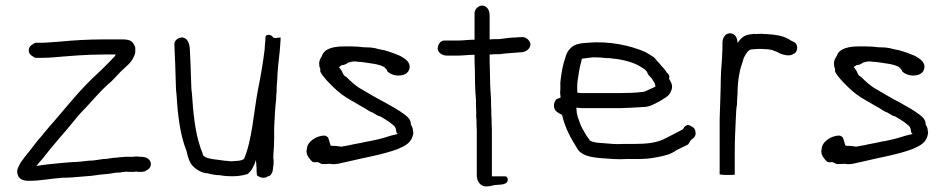

<svg xmlns="http://www.w3.org/2000/svg" viewBox="-20 -624 3386 687"><path d="M43 0C48 17 62 23 83 23C126 23 160 15 203 12C226 12 250 10 272 8L308 5C318 4 328 2 337 1C357 -1 375 -2 393 -6C399 -6 406 -7 412 -7C416 -8 420 -9 425 -9C430 -10 435 -10 440 -9H458L467 -10C474 -9 479 -9 485 -9C488 -9 490 -9 493 -10C497 -10 501 -12 505 -15C513 -18 520 -27 520 -37C520 -50 507 -62 493 -62C490 -63 488 -63 485 -63C481 -63 477 -63 472 -64C467 -64 461 -64 455 -63H438C431 -63 424 -63 417 -62C411 -62 404 -61 398 -60C382 -60 366 -55 350 -55C332 -53 317 -49 297 -49C278 -47 259 -44 238 -44L202 -41C169 -38 138 -35 110 -30C117 -39 125 -48 133 -57C143 -69 150 -79 160 -91C178 -113 198 -136 217 -158C232 -175 251 -200 267 -218C300 -251 330 -289 365 -321C387 -338 404 -362 424 -379C444 -397 457 -409 464 -436V-447C465 -453 463 -459 459 -465C450 -485 428 -483 400 -483H350C297 -483 244 -480 194 -475L166 -473C152 -472 142 -471 129 -471H110C105 -471 101 -469 98 -466C89 -462 83 -454 83 -444C83 -434 89 -426 98 -422C101 -419 105 -417 110 -417H129C146 -417 158 -418 174 -419C231 -424 291 -429 351 -429H394C393 -427 392 -424 391 -423C380 -411 370 -401 358 -389L342 -373C337 -369 332 -364 327 -359C271 -308 225 -250 176 -193L155 -169C149 -162 144 -155 138 -149C132 -140 123 -131 118 -125L106 -110C101 -104 96 -97 90 -89C77 -74 64 -57 53 -41C47 -28 38 -18 43 0Z M604 -462C606 -419 608 -374 609 -328C609 -312 610 -297 612 -281C616 -211 625 -139 647 -85C654 -56 659 -36 680 -21C690 -13 706 -4 723 -4C736 0 753 3 768 3C775 5 783 5 791 6C819 8 843 6 865 -1C881 -12 889 -31 896 -52C896 -47 896 -43 897 -39C897 -34 897 -29 898 -25V-14C898 -10 898 -7 899 -3V3C909 11 926 17 938 7C951 7 957 -12 957 -23C958 -29 959 -35 959 -42V-51C958 -54 958 -58 958 -62C958 -73 959 -84 960 -95C960 -106 961 -118 961 -131V-168C963 -202 964 -236 968 -268C968 -279 969 -289 970 -299V-314C972 -330 972 -345 973 -360C975 -398 981 -430 983 -468C983 -473 984 -478 984 -483V-490L966 -488C963 -488 961 -489 958 -489C954 -499 933 -505 930 -492V-486C929 -478 929 -472 928 -465C928 -460 927 -454 927 -448C921 -399 913 -351 903 -303C888 -224 882 -122 853 -55C845 -50 834 -48 821 -48C815 -47 809 -47 804 -47C796 -48 789 -49 783 -49L762 -52C745 -54 705 -57 705 -75C702 -84 698 -91 695 -103C678 -153 671 -223 667 -286C665 -300 664 -315 664 -329C663 -371 661 -413 659 -452C657 -470 651 -488 632 -490C616 -490 602 -478 604 -462Z M1077 -80C1077 -67 1091 -51 1098 -45C1105 -42 1111 -44 1117 -44C1121 -42 1126 -40 1132 -37C1141 -37 1150 -37 1160 -38C1182 -33 1203 -42 1221 -45C1282 -60 1348 -70 1404 -91C1433 -104 1454 -114 1459 -148C1458 -151 1458 -154 1458 -156C1457 -158 1457 -160 1457 -163C1456 -168 1453 -173 1450 -179C1451 -194 1440 -205 1428 -214C1404 -232 1384 -242 1358 -257C1330 -271 1303 -288 1275 -304C1254 -315 1236 -332 1220 -348L1211 -354C1210 -357 1208 -359 1207 -361C1204 -370 1198 -377 1193 -384C1196 -386 1200 -389 1203 -391C1212 -391 1219 -395 1226 -400L1238 -403H1239C1240 -403 1241 -404 1243 -404H1253C1256 -404 1259 -403 1261 -403C1266 -403 1270 -402 1275 -402C1305 -397 1333 -396 1355 -384C1359 -380 1362 -376 1365 -373V-370C1372 -361 1392 -352 1409 -354C1430 -354 1446 -366 1446 -387C1444 -406 1427 -415 1412 -424C1396 -431 1377 -438 1359 -443C1356 -444 1354 -445 1351 -445L1336 -448C1327 -451 1316 -453 1306 -454C1299 -454 1290 -455 1280 -455L1270 -456L1261 -457C1253 -457 1244 -458 1236 -458H1213C1177 -458 1141 -452 1132 -424C1128 -417 1125 -413 1123 -405C1123 -403 1122 -401 1122 -398C1122 -390 1123 -383 1126 -378V-368C1131 -356 1149 -336 1158 -327L1173 -312C1191 -294 1214 -277 1236 -265L1257 -253C1269 -245 1283 -239 1294 -231L1308 -223L1312 -222L1327 -213L1335 -209L1340 -208C1349 -202 1358 -198 1366 -192C1374 -188 1383 -179 1391 -173C1394 -169 1397 -164 1397 -158C1398 -156 1398 -154 1398 -151C1400 -149 1401 -147 1403 -145C1400 -144 1399 -143 1396 -143C1373 -138 1357 -131 1335 -126L1308 -120C1300 -119 1291 -117 1282 -115C1266 -111 1248 -109 1233 -105L1200 -99L1198 -100C1195 -100 1191 -101 1187 -101C1183 -102 1179 -102 1175 -102C1172 -102 1168 -102 1163 -103C1161 -112 1156 -124 1154 -132C1151 -135 1147 -138 1141 -139C1113 -139 1078 -117 1078 -90C1077 -87 1076 -83 1077 -80Z M1546 -448C1550 -433 1563 -425 1581 -425H1615C1636 -425 1656 -428 1678 -428V-419C1678 -410 1678 -395 1679 -379C1679 -344 1680 -299 1683 -267C1683 -253 1683 -240 1684 -227V-203L1685 -195C1685 -182 1685 -170 1686 -158V4C1686 24 1699 43 1718 43C1729 43 1740 41 1750 38C1770 36 1794 39 1797 20C1797 12 1794 7 1788 7H1740V-162C1739 -173 1739 -185 1739 -198C1738 -206 1738 -216 1738 -227C1737 -241 1737 -254 1737 -268C1736 -280 1735 -298 1734 -318C1734 -334 1733 -351 1733 -367C1732 -388 1732 -408 1732 -419V-429C1737 -429 1742 -429 1748 -430H1766C1792 -434 1815 -434 1841 -437H1847C1862 -439 1878 -449 1878 -466C1876 -481 1860 -494 1843 -491C1837 -491 1832 -491 1827 -490C1809 -490 1792 -487 1773 -485C1771 -485 1768 -484 1764 -484H1748L1732 -483V-568C1732 -587 1723 -604 1705 -604C1692 -604 1678 -591 1678 -577V-482C1656 -482 1639 -479 1619 -479H1568C1554 -477 1546 -463 1546 -448Z M1962 -246C1962 -226 1978 -220 1991 -213C2002 -166 2022 -130 2044 -95C2058 -67 2095 -61 2132 -58C2160 -56 2190 -53 2221 -55H2260C2288 -55 2309 -57 2333 -62C2361 -67 2380 -72 2401 -87C2415 -94 2429 -100 2442 -107C2446 -113 2450 -119 2453 -124C2460 -127 2469 -136 2469 -146C2469 -162 2462 -169 2452 -173C2438 -183 2428 -170 2423 -161C2403 -151 2382 -139 2361 -129C2332 -113 2294 -109 2251 -109H2212C2184 -107 2160 -110 2136 -112C2120 -113 2102 -114 2091 -121C2085 -129 2078 -139 2073 -148C2067 -160 2061 -167 2056 -181C2051 -196 2043 -212 2043 -231L2042 -239C2045 -238 2049 -238 2052 -238C2057 -237 2061 -237 2064 -237H2198C2226 -238 2253 -239 2280 -241C2305 -241 2321 -252 2339 -261C2355 -272 2374 -278 2381 -298C2390 -317 2381 -330 2374 -342C2375 -345 2375 -348 2375 -352C2372 -359 2369 -363 2366 -364C2361 -373 2355 -380 2347 -388C2343 -394 2337 -400 2331 -406C2328 -410 2324 -415 2320 -419C2310 -425 2300 -432 2289 -438C2236 -461 2161 -478 2084 -471C2066 -470 2049 -469 2034 -461C2019 -453 2007 -436 2003 -418C1993 -391 1989 -363 1985 -330V-304C1984 -297 1984 -290 1985 -283C1985 -280 1986 -278 1986 -275L1971 -269C1966 -264 1962 -255 1962 -246ZM2046 -292C2045 -305 2045 -318 2046 -330C2050 -356 2053 -383 2061 -408C2061 -410 2061 -412 2062 -414C2075 -416 2088 -417 2103 -419C2119 -419 2134 -418 2152 -416H2160C2197 -413 2234 -405 2260 -392C2272 -385 2290 -377 2296 -365V-364C2299 -357 2302 -353 2305 -351C2308 -348 2310 -345 2313 -342C2317 -333 2325 -328 2325 -314C2316 -310 2307 -305 2297 -301C2292 -299 2285 -295 2279 -295C2253 -292 2225 -291 2198 -291H2059C2058 -291 2055 -291 2052 -292Z M2555 0C2559 1 2568 2 2580 2H2586C2600 2 2609 2 2609 0V-78C2609 -120 2611 -162 2613 -203C2614 -220 2614 -236 2617 -250C2617 -262 2618 -275 2619 -289C2619 -311 2621 -338 2625 -357C2628 -380 2636 -396 2641 -416C2646 -426 2655 -444 2667 -447C2671 -447 2675 -448 2679 -448C2683 -448 2688 -449 2693 -449H2707C2713 -448 2718 -448 2724 -448C2727 -448 2730 -447 2732 -447C2736 -446 2740 -446 2744 -445L2747 -443C2751 -442 2756 -440 2761 -438L2770 -433C2780 -429 2790 -426 2800 -426C2808 -426 2814 -427 2818 -431C2836 -435 2838 -467 2820 -474L2810 -479C2793 -491 2773 -497 2748 -500C2740 -501 2732 -501 2724 -502C2718 -502 2713 -502 2707 -503C2699 -503 2691 -503 2684 -502C2683 -502 2681 -503 2680 -503C2674 -502 2669 -502 2664 -501C2640 -498 2630 -486 2619 -470C2619 -488 2610 -505 2592 -505C2575 -505 2565 -488 2565 -471V-456C2565 -449 2565 -441 2564 -433V-426C2564 -420 2563 -414 2563 -408C2562 -395 2561 -382 2560 -368C2560 -359 2559 -349 2559 -339C2559 -294 2556 -245 2555 -198Z M2919 -80C2919 -67 2933 -51 2940 -45C2947 -42 2953 -44 2959 -44C2963 -42 2968 -40 2974 -37C2983 -37 2992 -37 3002 -38C3024 -33 3045 -42 3063 -45C3124 -60 3190 -70 3246 -91C3275 -104 3296 -114 3301 -148C3300 -151 3300 -154 3300 -156C3299 -158 3299 -160 3299 -163C3298 -168 3295 -173 3292 -179C3293 -194 3282 -205 3270 -214C3246 -232 3226 -242 3200 -257C3172 -271 3145 -288 3117 -304C3096 -315 3078 -332 3062 -348L3053 -354C3052 -357 3050 -359 3049 -361C3046 -370 3040 -377 3035 -384C3038 -386 3042 -389 3045 -391C3054 -391 3061 -395 3068 -400L3080 -403H3081C3082 -403 3083 -404 3085 -404H3095C3098 -404 3101 -403 3103 -403C3108 -403 3112 -402 3117 -402C3147 -397 3175 -396 3197 -384C3201 -380 3204 -376 3207 -373V-370C3214 -361 3234 -352 3251 -354C3272 -354 3288 -366 3288 -387C3286 -406 3269 -415 3254 -424C3238 -431 3219 -438 3201 -443C3198 -444 3196 -445 3193 -445L3178 -448C3169 -451 3158 -453 3148 -454C3141 -454 3132 -455 3122 -455L3112 -456L3103 -457C3095 -457 3086 -458 3078 -458H3055C3019 -458 2983 -452 2974 -424C2970 -417 2967 -413 2965 -405C2965 -403 2964 -401 2964 -398C2964 -390 2965 -383 2968 -378V-368C2973 -356 2991 -336 3000 -327L3015 -312C3033 -294 3056 -277 3078 -265L3099 -253C3111 -245 3125 -239 3136 -231L3150 -223L3154 -222L3169 -213L3177 -209L3182 -208C3191 -202 3200 -198 3208 -192C3216 -188 3225 -179 3233 -173C3236 -169 3239 -164 3239 -158C3240 -156 3240 -154 3240 -151C3242 -149 3243 -147 3245 -145C3242 -144 3241 -143 3238 -143C3215 -138 3199 -131 3177 -126L3150 -120C3142 -119 3133 -117 3124 -115C3108 -111 3090 -109 3075 -105L3042 -99L3040 -100C3037 -100 3033 -101 3029 -101C3025 -102 3021 -102 3017 -102C3014 -102 3010 -102 3005 -103C3003 -112 2998 -124 2996 -132C2993 -135 2989 -138 2983 -139C2955 -139 2920 -117 2920 -90C2919 -87 2918 -83 2919 -80Z"/></svg>

Font: Scribbler
Style: Regular
Weight: 400
Designer: Mew Too
Foundry: Cannot Into Space Fonts
Version: Version 1.001